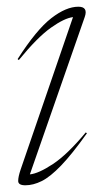

<svg xmlns="http://www.w3.org/2000/svg" viewBox="-20 -542 304 572"><path d="M41.5 -37 197.5 -491Q172 -488 131.8 -459.5Q91.5 -431 36 -363L32.5 -366Q88.5 -453.5 132.8 -487.8Q177 -522 213.5 -522Q243 -522 232.5 -491.5L69 -22.5Q95 -25 138 -53.5Q181 -82 235.5 -147.5L239 -145Q194.5 -82.5 162 -48.8Q129.5 -15 104.2 -2.5Q79 10 55.5 10Q34.5 10 34.2 -2.5Q34 -15 41.5 -37Z"/></svg>

Font: Newsreader Display ExtraLight
Style: Italic
Weight: 275
Italic angle: -17°
Designer: Hugues Gentile
Foundry: Production Type
Version: Version 1.001